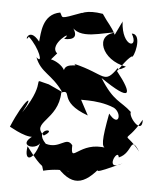

<svg xmlns="http://www.w3.org/2000/svg" viewBox="-67 -634 589 717"><g transform="rotate(5 227.0 -275.5)"><path d="M235 -266C212 -256 292 -273 362 -243C395 -224 386 -170 346 -220C327 -119 327 -89 347 -91C244 -110 217 -15 219 -90C194 -123 174 -71 120 -87C65 -143 167 -151 110 -117C56 -163 159 -178 161 -283C205 -299 150 -248 267 -206ZM112 -309C34 -326 114 -332 22 -196C67 -277 26 -247 -19 -139C11 -123 76 -88 90 -124C-11 -68 103 -52 102 -101C85 -21 42 -6 53 -72C125 24 108 -24 119 14C201 -7 259 21 175 0C237 66 284 51 350 -43C303 10 306 9 412 -39C342 1 391 -99 396 -60C448 -81 430 -150 470 -88C402 -173 409 -98 473 -208C476 -149 419 -213 426 -233C384 -272 359 -265 306 -350C425 -268 428 -297 361 -381C367 -386 390 -425 411 -440C418 -427 448 -527 404 -525C437 -469 371 -470 366 -566C358 -543 385 -609 341 -515C325 -547 313 -554 290 -589C166 -610 189 -525 212 -586C127 -554 144 -561 131 -580C64 -568 66 -495 62 -465C16 -523 6 -449 22 -480C64 -441 86 -379 57 -406C79 -349 119 -349 164 -285ZM133 -427C95 -458 193 -525 154 -483C191 -482 210 -496 175 -539C206 -480 302 -523 343 -523C266 -510 300 -416 393 -400C389 -397 367 -382 363 -392C316 -325 320 -365 199 -394C227 -378 145 -406 167 -343C178 -388 89 -417 106 -396Z"/></g></svg>

Font: Charger Distortion
Style: 2
Weight: 400
Designer: Jasper
Foundry: Cannot Into Space Fonts
Version: Version 0.98